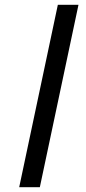

<svg xmlns="http://www.w3.org/2000/svg" viewBox="-20 -780 359 800"><path d="M60 0H146L307 -760H221Z"/></svg>

Font: Noto Serif Display Condensed Black
Style: Italic
Weight: 900
Width: 3
Italic angle: -12°
Designer: Monotype Design Team
Foundry: Monotype Imaging Inc.
Version: Version 2.009